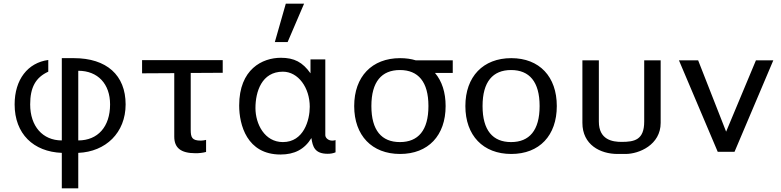

<svg xmlns="http://www.w3.org/2000/svg" viewBox="-20 -830 4269 1050"><path d="M408 -443C515 -443 582 -371 582 -259C582 -137 515 -62 408 -62ZM318 -62C213 -62 145 -140 145 -259C145 -351 174 -406 244 -438V-502C132 -487 60 -395 60 -259C60 -98 163 0 318 6V200H408V6C558 0 667 -104 667 -259C667 -419 563 -512 384 -512H318Z M933 -430V-83C933 -22 968 8 1050 8C1069 8 1088 6 1107 1V-65C1098 -63 1089 -61 1079 -61C1030 -61 1023 -78 1023 -121V-431L1198 -432V-501H757V-429Z M1527 -438C1611 -438 1674 -350 1674 -246C1674 -173 1641 -53 1527 -53C1427 -53 1377 -152 1377 -239C1377 -328 1411 -438 1527 -438ZM1683 -75C1690 -28 1701 11 1772 11C1787 11 1801 9 1815 3V-64C1807 -61 1799 -61 1797 -61C1774 -61 1759 -77 1759 -91V-505H1678V-429C1635 -490 1589 -514 1516 -514C1415 -514 1288 -452 1288 -253C1288 -148 1330 15 1514 15C1590 15 1645 -13 1683 -75ZM1543 -810 1483 -600H1553L1643 -810Z M2011 -250C2011 -383 2067 -447 2167 -447C2267 -447 2323 -383 2323 -250C2323 -117 2267 -53 2167 -53C2067 -53 2011 -117 2011 -250ZM2456 -431V-500H2254C2228 -508 2199 -512 2168 -512C2014 -512 1917 -411 1917 -250C1917 -89 2014 12 2168 12C2322 12 2417 -89 2417 -250C2417 -325 2397 -386 2359 -431Z M2525 -250C2525 -89 2622 12 2776 12C2930 12 3025 -89 3025 -250C3025 -411 2930 -512 2776 -512C2622 -512 2525 -411 2525 -250ZM2619 -250C2619 -383 2675 -447 2775 -447C2875 -447 2931 -383 2931 -250C2931 -117 2875 -53 2775 -53C2675 -53 2619 -117 2619 -250Z M3165 -158C3165 -38 3263 12 3357 12H3401C3475 12 3593 -38 3593 -158V-500H3503V-165C3503 -65 3450 -54 3379 -54C3330 -54 3255 -65 3255 -165V-500H3165Z M4114 -500 3951 -110 3798 -500H3693L3905 0H3997L4209 -500Z"/></svg>

Font: Perun
Style: Regular
Weight: 400
Foundry: Copyright (c) Stefan Peev, Context Ltd, 2016
Version: Version 1.089